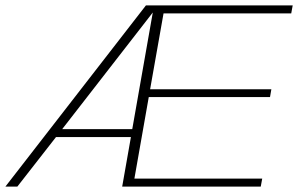

<svg xmlns="http://www.w3.org/2000/svg" viewBox="-33 -695 1124 715"><path d="M-13 0 510.5 -675H1057L1051.5 -645H576L526 -362.5H977.5L972.5 -333.5H521L467.5 -30H943.5L938 0H422L454.5 -184.5H175.5L31.5 0ZM198.5 -214H459.5L536 -648.5Z"/></svg>

Font: Anybody ExtraExpanded ExtraLight
Style: Italic
Weight: 200
Width: 8
Italic angle: -10°
Designer: Tyler Finck
Foundry: Etcetera Type Company
Version: Version 1.010; ttfautohint (v1.8.3) -l 8 -r 50 -G 200 -x 14 